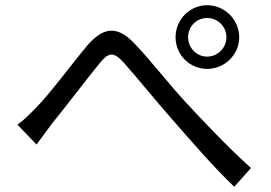

<svg xmlns="http://www.w3.org/2000/svg" viewBox="-20 -734 1040 736"><path d="M47 -256 120 -180C136 -201 159 -233 179 -260C230 -322 313 -432 360 -489C394 -532 414 -540 456 -492C502 -441 579 -345 644 -272C712 -194 802 -90 878 -18L942 -90C852 -171 753 -276 692 -342C629 -410 552 -509 492 -571C426 -638 374 -628 315 -560C256 -490 172 -375 119 -322C92 -294 72 -274 47 -256ZM701 -591C701 -632 733 -665 774 -665C815 -665 848 -632 848 -591C848 -551 815 -517 774 -517C733 -517 701 -551 701 -591ZM653 -591C653 -524 707 -470 774 -470C841 -470 897 -524 897 -591C897 -659 841 -714 774 -714C707 -714 653 -659 653 -591Z"/></svg>

Font: GenYoGothic2 TW R
Style: Regular
Weight: 400
Version: Version 2.100;PS 2.1;hotconv 16.6.51;makeotf.lib2.5.65220 DE